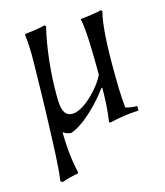

<svg xmlns="http://www.w3.org/2000/svg" viewBox="-107 -566 742 866"><g transform="rotate(-15 264.5 -133.0)"><path d="M361 -207C339 -156 256 -67 201 -67C153 -67 153 -124 153 -172C153 -267 164 -382 188 -480L182 -485C155 -478 119 -473 90 -470L86 -467C90 -441 93 -397 92 -331L88 -143C81 68 79 144 69 212L78 219C103 210 128 204 154 199L157 196C144 140 136 73 136 1C143 9 163 15 173 15C237 -6 318 -91 357 -146L361 -145C361 -95 358 -37 350 13L357 15C405 4 444 -2 492 -4V-25C477 -25 453 -28 438 -33C432 -94 431 -143 431 -234C431 -389 444 -456 451 -480L445 -485C416 -478 378 -473 347 -470C351 -449 361 -410 361 -207Z"/></g></svg>

Font: Almendra
Style: Regular
Weight: 400
Designer: Ana Sanfelippo
Foundry: Ana Sanfelippo
Version: Version 1.003